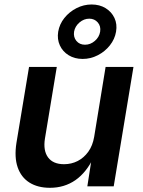

<svg xmlns="http://www.w3.org/2000/svg" viewBox="-20 -852 653 878"><path d="M208.5 6.8Q152.8 6.8 114.7 -17.1Q76.7 -41 60.8 -86.9Q44.9 -132.8 55.2 -198.7L112.8 -545.9H239.7L185.5 -218.3Q176.8 -163.6 199.7 -132.3Q222.7 -101.1 272.9 -101.1Q306.6 -101.1 335.2 -115.7Q363.8 -130.4 383.8 -158.2Q403.8 -186 410.6 -226.1L462.9 -545.9H590.3L500 0H379.4L400.4 -134.8H409.7Q375.5 -63.5 325 -28.3Q274.4 6.8 208.5 6.8ZM357.9 -582.5Q321.3 -582.5 293.9 -599.4Q266.6 -616.2 253.7 -644.5Q240.7 -672.9 246.1 -707Q252 -741.7 274.4 -769.8Q296.9 -797.9 329.8 -814.7Q362.8 -831.5 398.9 -831.5Q435.5 -831.5 462.9 -814.7Q490.2 -797.9 503.4 -769.8Q516.6 -741.7 510.7 -707Q504.9 -672.9 482.4 -644.5Q460 -616.2 427.2 -599.4Q394.5 -582.5 357.9 -582.5ZM368.7 -647.5Q393.6 -647.5 413.8 -665Q434.1 -682.6 438 -707.5Q441.9 -732.4 427 -749.5Q412.1 -766.6 388.2 -766.6Q363.8 -766.6 343.5 -749.3Q323.2 -731.9 318.8 -707.5Q314.9 -682.6 329.3 -665Q343.8 -647.5 368.7 -647.5Z"/></svg>

Font: Inter SemiBold
Style: Italic
Weight: 600
Italic angle: -9.3988°
Designer: Rasmus Andersson
Foundry: rsms
Version: Version 4.001;git-66647c0bb